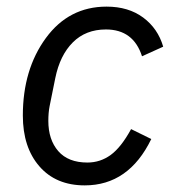

<svg xmlns="http://www.w3.org/2000/svg" viewBox="-20 -548 528 580"><path d="M236 12Q149 12 99 -45.5Q49 -103 49 -199Q49 -338 118.5 -433Q188 -528 302 -528Q368 -528 412.5 -495Q457 -462 473 -407L409 -378Q383 -459 300 -459Q239 -459 200 -420Q161 -381 147 -312L130 -228Q126 -208 126 -183Q126 -126 156 -91.5Q186 -57 244 -57Q283 -57 314.5 -80Q346 -103 376 -158L437 -128Q369 12 236 12Z"/></svg>

Font: Aneliza
Style: Italic
Weight: 400
Italic angle: -11.31°
Designer: Mike Abbink, Paul van der Laan, Pieter van Rosmalen
Foundry: Bold Monday
Version: Version 3.0